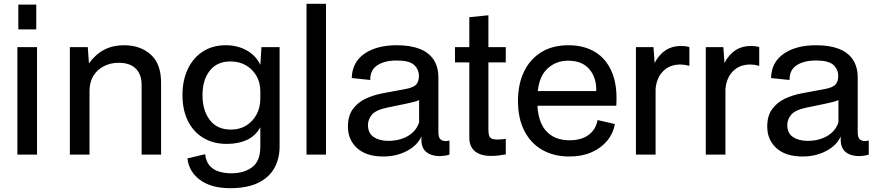

<svg xmlns="http://www.w3.org/2000/svg" viewBox="-20 -810 4578 1006"><path d="M71 0V-563H174V0ZM76 -656V-786H170V-656Z M346 0V-563H440L446 -478Q482 -527 527 -550Q572 -573 630 -573Q715 -573 769.5 -524.5Q824 -476 824 -376V0H722V-366Q722 -419 692 -450Q662 -481 601 -481Q560 -481 525 -463.5Q490 -446 469.5 -413Q449 -380 449 -334V0Z M1186 176Q1087 176 1028.5 133Q970 90 962 20L1055 -2Q1059 35 1077.5 57Q1096 79 1126 88.5Q1156 98 1191 98Q1260 98 1302 65.5Q1344 33 1344 -41V-143Q1318 -97 1273 -76.5Q1228 -56 1168 -56Q1097 -56 1044.5 -88Q992 -120 964 -177.5Q936 -235 936 -312Q936 -388 963.5 -447Q991 -506 1042 -539.5Q1093 -573 1163 -573Q1225 -573 1273.5 -545.5Q1322 -518 1344 -470L1350 -563H1445V-43Q1445 22 1417 71.5Q1389 121 1331.5 148.5Q1274 176 1186 176ZM1190 -131Q1236 -131 1270.5 -152.5Q1305 -174 1324.5 -210.5Q1344 -247 1344 -293V-331Q1344 -377 1324 -412Q1304 -447 1269 -467.5Q1234 -488 1187 -488Q1117 -488 1079 -439.5Q1041 -391 1041 -311Q1041 -232 1079 -181.5Q1117 -131 1190 -131Z M1586 0V-790H1688V0Z M1988 10Q1900 10 1851.5 -33.5Q1803 -77 1803 -147Q1803 -203 1828.5 -238Q1854 -273 1895 -292.5Q1936 -312 1984 -321L2102 -343Q2147 -351 2161 -367.5Q2175 -384 2175 -411Q2175 -446 2150 -469.5Q2125 -493 2059 -493Q1995 -493 1957 -468Q1919 -443 1920 -391L1823 -401Q1825 -484 1889.5 -528.5Q1954 -573 2059 -573Q2129 -573 2177.5 -554.5Q2226 -536 2251.5 -498Q2277 -460 2277 -403V-119Q2277 -89 2288 -80Q2299 -71 2312 -71Q2320 -71 2324 -71.5Q2328 -72 2329 -73H2335V0Q2325 4 2308.5 6Q2292 8 2284 8Q2241 8 2214.5 -13Q2188 -34 2188 -77V-95Q2167 -48 2112 -19Q2057 10 1988 10ZM2014 -72Q2074 -72 2117.5 -97.5Q2161 -123 2176 -169V-298L2187 -294Q2177 -284 2155.5 -278Q2134 -272 2095 -264L2012 -247Q1949 -234 1928.5 -209Q1908 -184 1908 -155Q1908 -112 1938 -92Q1968 -72 2014 -72Z M2554 7Q2498 7 2468.5 -17.5Q2439 -42 2439 -88V-720L2539 -730V-130Q2539 -99 2548.5 -89Q2558 -79 2586 -79Q2601 -79 2611.5 -80Q2622 -81 2630 -83V-1Q2608 3 2589 5Q2570 7 2554 7ZM2364 -483V-563H2489V-483ZM2630 -483H2489V-563H2630Z M2963 10Q2882 10 2821.5 -24.5Q2761 -59 2727.5 -124Q2694 -189 2694 -281Q2694 -369 2725.5 -434.5Q2757 -500 2816 -536.5Q2875 -573 2959 -573Q3039 -573 3097.5 -538Q3156 -503 3186 -432.5Q3216 -362 3209 -256H2783V-333H3148L3101 -297Q3114 -384 3075.5 -438Q3037 -492 2957 -492Q2887 -492 2841 -443Q2795 -394 2795 -283Q2795 -178 2839 -126.5Q2883 -75 2964 -75Q3026 -75 3064 -103Q3102 -131 3111 -181L3202 -160Q3192 -109 3160 -71Q3128 -33 3078 -11.5Q3028 10 2963 10Z M3312 0V-563H3404L3410 -480Q3432 -523 3466.5 -546Q3501 -569 3546 -569Q3577 -569 3592 -563V-466H3585Q3577 -469 3566.5 -470.5Q3556 -472 3546 -472Q3489 -472 3454.5 -437Q3420 -402 3415 -343V0Z M3678 0V-563H3770L3776 -480Q3798 -523 3832.5 -546Q3867 -569 3912 -569Q3943 -569 3958 -563V-466H3951Q3943 -469 3932.5 -470.5Q3922 -472 3912 -472Q3855 -472 3820.5 -437Q3786 -402 3781 -343V0Z M4185 10Q4097 10 4048.5 -33.5Q4000 -77 4000 -147Q4000 -203 4025.5 -238Q4051 -273 4092 -292.5Q4133 -312 4181 -321L4299 -343Q4344 -351 4358 -367.5Q4372 -384 4372 -411Q4372 -446 4347 -469.5Q4322 -493 4256 -493Q4192 -493 4154 -468Q4116 -443 4117 -391L4020 -401Q4022 -484 4086.5 -528.5Q4151 -573 4256 -573Q4326 -573 4374.5 -554.5Q4423 -536 4448.5 -498Q4474 -460 4474 -403V-119Q4474 -89 4485 -80Q4496 -71 4509 -71Q4517 -71 4521 -71.5Q4525 -72 4526 -73H4532V0Q4522 4 4505.5 6Q4489 8 4481 8Q4438 8 4411.5 -13Q4385 -34 4385 -77V-95Q4364 -48 4309 -19Q4254 10 4185 10ZM4211 -72Q4271 -72 4314.5 -97.5Q4358 -123 4373 -169V-298L4384 -294Q4374 -284 4352.5 -278Q4331 -272 4292 -264L4209 -247Q4146 -234 4125.5 -209Q4105 -184 4105 -155Q4105 -112 4135 -92Q4165 -72 4211 -72Z"/></svg>

Font: BDO Grotesk
Style: Regular
Weight: 400
Designer: Deni Anggara
Foundry: Lokal Container
Version: Version 2.000